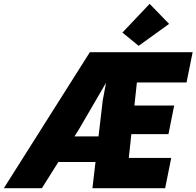

<svg xmlns="http://www.w3.org/2000/svg" viewBox="-76 -996 1039 1016"><path d="M-55.7 0 399.4 -719.7H522.5L498 -563.5H488.3L342.8 -313.5L145.5 0ZM180.7 -138.7 207 -274.4H582L565.4 -138.7ZM413.1 0 467.8 -465.8 515.6 -719.7H943.4L911.1 -559.6H648.4L605.5 -160.2H830.1L797.9 0ZM599.6 -286.1 619.1 -437.5H845.7L815.4 -286.1ZM657.7 -753.4 571.8 -823.7 715.8 -975.6 818.8 -869.6Z"/></svg>

Font: Reddit Sans Black
Style: Italic
Weight: 900
Italic angle: -11.25°
Designer: Stephen Hutchings
Version: Version 1.013